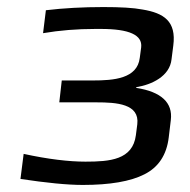

<svg xmlns="http://www.w3.org/2000/svg" viewBox="-20 -514 537 544"><path d="M466 -346 471 -385C480 -454 444 -477 384 -487C358 -492 321 -494 273 -494C215 -494 160 -491 110 -485L102 -420C149 -428 198 -432 250 -432H266C346 -432 384 -415 380 -380L376 -350C369 -291 302 -286 243 -286H155L148 -224H253C310 -224 376 -220 369 -162L365 -131C356 -61 291 -56 222 -56C175 -56 116 -63 47 -78L38 -7C111 4 170 10 215 10C291 10 350 0 389 -20C429 -40 452 -75 458 -124L464 -174C470 -223 437 -254 366 -265V-267C410 -274 461 -298 466 -346Z"/></svg>

Font: Gamestation Text
Style: Italic
Weight: 400
Designer: Jonas Hecksher
Foundry: Jonas Hecksher, Playtypeª, e-types AS
Version: Version 1.003